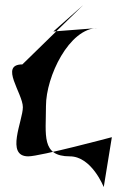

<svg xmlns="http://www.w3.org/2000/svg" viewBox="-20 -838 505 781"><path d="M71 -576 319 -818 197 -710 378 -724C261 -724 167 -526 167 -407C167 -289 147 -202 264 -202C353 -202 402 -77 402 -77L435 -280C435 -280 143 -202 95 -202C1 -202 73 -347 73 -402C73 -458 -24 -576 71 -576Z"/></svg>

Font: CiSf CamouflageKit II
Style: Regular
Weight: 400
Version: Version 1